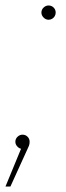

<svg xmlns="http://www.w3.org/2000/svg" viewBox="-38 -540 240 700"><path d="M139 -468Q129 -468 121 -476Q113 -484 113 -494Q113 -505 121 -512.5Q129 -520 139 -520Q150 -520 157.5 -512.5Q165 -505 165 -494Q165 -487 161.5 -481Q158 -475 152 -471.5Q146 -468 139 -468ZM-18 140 43 -8 44 3Q34 3 26 -5Q18 -13 18 -23Q18 -34 26 -41.5Q34 -49 44 -49Q55 -49 62.5 -41.5Q70 -34 70 -23Q70 -15 67.5 -8.5Q65 -2 61 6L0 140Z"/></svg>

Font: Montserrat Thin Thin
Style: Italic
Weight: 250
Italic angle: -11.3°
Version: Version 9.000